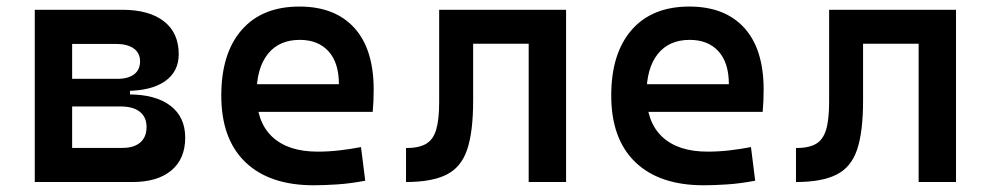

<svg xmlns="http://www.w3.org/2000/svg" viewBox="-20 -547 2970 577"><path d="M189.9 0V-102.5H347.7Q382.3 -102.5 401.4 -118.7Q420.4 -134.8 420.4 -165.5Q420.4 -195.3 400.1 -211.2Q379.9 -227.1 342.3 -227.1H173.8V-263.2H367.2Q447.8 -263.2 492.2 -229.2Q536.6 -195.3 536.6 -133.3Q536.6 -69.8 495.1 -34.9Q453.6 0 377.9 0ZM84.5 0V-517.6H196.8V0ZM150.4 -243.2V-291H370.6V-243.2ZM173.8 -273.9V-310.1H333Q365.2 -310.1 383.1 -323.7Q400.9 -337.4 400.9 -362.8Q400.9 -387.7 381.8 -401.4Q362.8 -415 328.1 -415H189.9V-517.6H347.7Q428.2 -517.6 472.7 -482.9Q517.1 -448.2 517.1 -384.3Q517.1 -331.5 475.6 -302.7Q434.1 -273.9 358.4 -273.9Z M922.9 9.8Q789.6 9.8 717.3 -59.8Q645 -129.4 645 -259.8Q645 -386.7 706.3 -457Q767.6 -527.3 879.9 -527.3Q986.3 -527.3 1044.7 -463.4Q1103 -399.4 1103 -277.3Q1103 -242.2 1100.1 -210.9H731.9V-293.9H998.5Q998.5 -358.4 967.3 -392.8Q936 -427.2 880.9 -427.2Q818.8 -427.2 784.9 -384.8Q751 -342.3 751 -264.6Q751 -179.7 798.6 -135.5Q846.2 -91.3 934.6 -91.3Q967.3 -91.3 999.5 -95Q1031.7 -98.6 1064.9 -105L1077.6 -3.9Q1030.8 4.9 991.7 7.3Q952.6 9.8 922.9 9.8Z M1200.2 0V-102.1Q1238.3 -102.1 1260 -114.5Q1281.7 -127 1290.8 -157.2Q1299.8 -187.5 1299.8 -241.2V-517.6H1401.9V-244.6Q1401.9 -150.4 1383.8 -97.2Q1365.7 -43.9 1321.5 -22Q1277.3 0 1200.2 0ZM1568.8 0V-517.6H1681.2V0ZM1325.2 -415.5V-517.6H1663.1V-415.5Z M2094.7 9.8Q1961.4 9.8 1889.2 -59.8Q1816.9 -129.4 1816.9 -259.8Q1816.9 -386.7 1878.2 -457Q1939.5 -527.3 2051.8 -527.3Q2158.2 -527.3 2216.6 -463.4Q2274.9 -399.4 2274.9 -277.3Q2274.9 -242.2 2272 -210.9H1903.8V-293.9H2170.4Q2170.4 -358.4 2139.2 -392.8Q2107.9 -427.2 2052.7 -427.2Q1990.7 -427.2 1956.8 -384.8Q1922.9 -342.3 1922.9 -264.6Q1922.9 -179.7 1970.5 -135.5Q2018.1 -91.3 2106.4 -91.3Q2139.2 -91.3 2171.4 -95Q2203.6 -98.6 2236.8 -105L2249.5 -3.9Q2202.6 4.9 2163.6 7.3Q2124.5 9.8 2094.7 9.8Z M2372.1 0V-102.1Q2410.2 -102.1 2431.9 -114.5Q2453.6 -127 2462.6 -157.2Q2471.7 -187.5 2471.7 -241.2V-517.6H2573.7V-244.6Q2573.7 -150.4 2555.7 -97.2Q2537.6 -43.9 2493.4 -22Q2449.2 0 2372.1 0ZM2740.7 0V-517.6H2853V0ZM2497.1 -415.5V-517.6H2835V-415.5Z"/></svg>

Font: Cascadia Mono Medium
Style: Regular
Weight: 500
Monospace: yes
Designer: Aaron Bell
Foundry: Saja Typeworks
Version: Version 2407.024